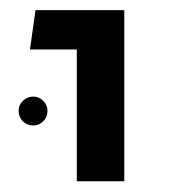

<svg xmlns="http://www.w3.org/2000/svg" viewBox="-20 -613 334 372"><path d="M128.8 -261.8V-593.4H220.8V-261.8ZM38.1 -517.2 48.8 -593.4H181.4V-517.2ZM44.4 -369.9Q32.5 -369.9 24.3 -378.1Q16.1 -386.2 16.1 -398.1Q16.1 -409.4 24.3 -417.6Q32.5 -425.8 44.4 -425.8Q55.6 -425.8 63.8 -417.6Q72 -409.4 72 -398.1Q72 -386.2 63.8 -378.1Q55.6 -369.9 44.4 -369.9Z"/></svg>

Font: Noto Sans Hebrew Light
Style: Regular
Weight: 100
Version: Version 3.000